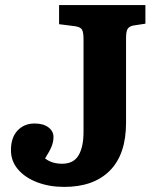

<svg xmlns="http://www.w3.org/2000/svg" viewBox="-20 -720 616 754"><path d="M232 14Q174 14 126.5 -4Q79 -22 51 -54.5Q23 -87 23 -130Q23 -180 49 -207.5Q75 -235 116 -235Q150 -235 170 -220Q190 -205 190 -182Q190 -163 182.5 -144.5Q175 -126 157 -98Q183 -77 224 -77Q269 -77 288.5 -110Q308 -143 308 -202V-567Q308 -593 302 -603.5Q296 -614 275 -617L212 -625V-700H551V-627L505 -620Q488 -617 481.5 -607Q475 -597 475 -570V-238Q475 -114 411.5 -50Q348 14 232 14Z"/></svg>

Font: Literata
Style: Bold
Weight: 700
Designer: Latin by Veronika Burian and Jose Scaglione. Greek by Irene Vlachou. Cyrillic by Vera Evstafieva.
Foundry: TypeTogether
Version: Version 3.103; ttfautohint (v1.8.4.7-5d5b);gftools[0.9.29]